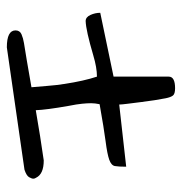

<svg xmlns="http://www.w3.org/2000/svg" viewBox="-5 -524 534 564"><g transform="rotate(90 262.0 -242.0)"><path d="M119.1 4.9Q69.3 4.9 69.3 -20.5Q69.3 -33.2 80.6 -38.1Q91.8 -43 106.4 -45.4Q121.1 -47.9 157.2 -53.7Q193.4 -59.6 236.3 -67.4Q234.4 -87.9 232.4 -113.3Q230.5 -138.7 226.6 -164.1Q217.8 -221.7 205.1 -259.8Q178.7 -259.8 142.6 -249Q69.3 -227.5 42 -226.6Q30.3 -226.6 23.9 -240.7Q17.6 -254.9 17.6 -269.5L205.1 -308.6V-470.7Q205.1 -489.3 239.3 -489.3Q255.9 -489.3 260.7 -482.9Q265.6 -476.6 268.6 -461.9Q271.5 -447.3 274.4 -428.7Q277.3 -410.2 279.8 -389.6Q282.2 -369.1 284.7 -350.6Q287.1 -332 287.1 -325.2L469.7 -345.7Q469.7 -323.2 467.8 -312.5Q465.8 -301.8 449.2 -295.9Q432.6 -290 395 -285.2Q357.4 -280.3 286.1 -267.6Q283.2 -253.9 283.2 -242.7Q283.2 -231.4 284.7 -216.3Q286.1 -201.2 291 -176.8Q302.7 -110.4 303.7 -80.1Q382.8 -93.8 451.2 -103.5Q491.2 -103.5 502 -81.1Q504.9 -77.1 504.9 -72.8Q504.9 -68.4 500.5 -60.5Q496.1 -52.7 478.5 -46.9Z"/></g></svg>

Font: Architects Daughter
Style: Regular
Weight: 400
Designer: Kimberly Geswein
Foundry: Kimberly Geswein
Version: Version 1.002 2010